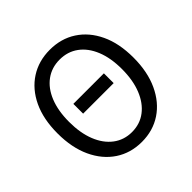

<svg xmlns="http://www.w3.org/2000/svg" viewBox="-188 -925 1119 1119"><g transform="rotate(-45 371.0 -366.0)"><path d="M245.2 -345.6V-426.2H496.9V-345.6ZM371 13.4Q279.2 13.4 208.6 -33.4Q138 -80.2 98 -166.2Q58.1 -252.2 58.1 -369.3Q58.1 -487 98 -571.3Q138 -655.6 208.6 -701Q279.2 -746.4 371 -746.4Q463.3 -746.4 533.7 -700.8Q604.1 -655.2 644 -571.1Q684 -487 684 -369.3Q684 -252.2 644 -166.2Q604.1 -80.2 533.7 -33.4Q463.3 13.4 371 13.4ZM371 -68Q437.1 -68 486 -105.3Q535 -142.5 562.1 -210.1Q589.2 -277.8 589.2 -369.3Q589.2 -460.8 562.1 -527.3Q535 -593.7 486 -629.5Q437.1 -665.4 371 -665.4Q305.6 -665.4 256.3 -629.5Q207.1 -593.7 180.2 -527.3Q153.3 -460.8 153.3 -369.3Q153.3 -277.8 180.2 -210.1Q207.1 -142.5 256.3 -105.3Q305.6 -68 371 -68Z"/></g></svg>

Font: Noto Sans KR Thin
Style: Regular
Weight: 100
Designer: Ryoko NISHIZUKA 西塚涼子 (kana, bopomofo & ideographs); Paul D. Hunt (Latin, Greek & Cyrillic); Sandoll Communications 산돌커뮤니
Foundry: Adobe
Version: Version 2.004-H2;hotconv 1.0.118;makeotfexe 2.5.65603